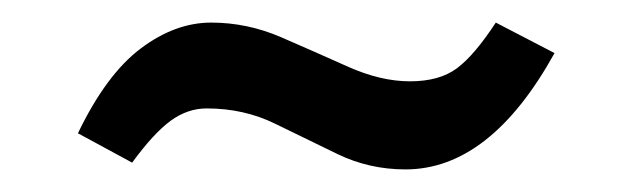

<svg xmlns="http://www.w3.org/2000/svg" viewBox="-20 -345 557 170"><path d="M339 -195Q307 -195 279 -208.5Q251 -222 223.5 -235.5Q196 -249 163 -249Q146 -249 131 -238Q116 -227 97 -201L49 -227Q74 -279 104.5 -302Q135 -325 167 -325Q199 -325 229 -312Q259 -299 288 -286Q317 -273 343 -273Q369 -273 384.5 -284.5Q400 -296 419 -325L471 -298Q414 -195 339 -195Z"/></svg>

Font: Manuale
Style: Regular
Weight: 400
Designer: Eduardo Tunni / Pablo Cosgaya
Foundry: Eduardo Tunni / Pablo Cosgaya
Version: Version 1.002